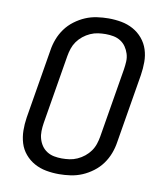

<svg xmlns="http://www.w3.org/2000/svg" viewBox="-84 -813 768 890"><g transform="rotate(10 300.0 -367.5)"><path d="M254 8Q222 8 192.5 2.5Q163 -3 137.5 -17Q112 -31 93 -53.5Q74 -76 65.5 -104Q57 -132 56.5 -162.5Q56 -193 61 -225L115 -550Q119 -577 129 -603.5Q139 -630 156 -653.5Q173 -677 197 -695Q221 -713 247 -724Q273 -735 301 -739Q329 -743 355 -743Q387 -743 416.5 -737.5Q446 -732 471.5 -718Q497 -704 516 -681.5Q535 -659 544 -631Q553 -603 553 -572.5Q553 -542 548 -510L494 -185Q490 -158 480 -131.5Q470 -105 453 -81.5Q436 -58 412 -40Q388 -22 362 -11Q336 0 308 4Q280 8 254 8ZM254 -66Q272 -66 290 -68.5Q308 -71 326 -79Q344 -87 359.5 -99.5Q375 -112 386 -127.5Q397 -143 403 -161Q409 -179 412 -197L466 -522Q469 -541 470 -560Q471 -579 465.5 -596.5Q460 -614 450 -628.5Q440 -643 425 -652.5Q410 -662 392 -665.5Q374 -669 355 -669Q337 -669 319 -666.5Q301 -664 283 -656Q265 -648 249.5 -635.5Q234 -623 223 -607.5Q212 -592 206 -574Q200 -556 197 -538L143 -213Q140 -194 139.5 -175Q139 -156 144 -138.5Q149 -121 159 -106.5Q169 -92 184 -82.5Q199 -73 217 -69.5Q235 -66 254 -66Z"/></g></svg>

Font: Iosevka Aile Oblique
Style: Regular
Weight: 400
Italic angle: -9°
Designer: Belleve Invis
Foundry: Belleve Invis
Version: Version 31.1.0; ttfautohint (v1.8.4)